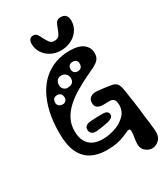

<svg xmlns="http://www.w3.org/2000/svg" viewBox="-251 -1042 1109 1274"><g transform="rotate(-30 303.5 -405.0)"><path d="M261 -16Q192 -16 142.8 -42Q93.5 -68 67.2 -124Q41 -180 41 -270Q41 -359 57.2 -430Q73.5 -501 103 -554Q132.5 -607 173.5 -642Q214.5 -677 264.5 -694.5Q314.5 -712 371 -712Q443 -712 476.5 -684.8Q510 -657.5 510 -616Q510 -593.5 502.2 -578.8Q494.5 -564 479.5 -553.2Q464.5 -542.5 443 -532.2Q421.5 -522 394 -509Q340.5 -483.5 293.5 -455.2Q246.5 -427 211 -394Q175.5 -361 155.2 -321.2Q135 -281.5 135 -233Q135 -185 151.8 -154Q168.5 -123 199 -108Q229.5 -93 271 -93Q321.5 -93 369.2 -109.8Q417 -126.5 448 -158Q479 -189.5 479 -234Q479 -254 474.5 -266.5Q470 -279 459.5 -284.8Q449 -290.5 431 -290Q420 -289.5 409.8 -289.2Q399.5 -289 388 -289Q360.5 -288.5 344.2 -300Q328 -311.5 328 -336Q328 -364.5 348 -377.8Q368 -391 398 -388Q422 -386 447.8 -382.5Q473.5 -379 493 -376Q527 -371 539.5 -355.5Q552 -340 558 -301Q561 -281 564 -261.2Q567 -241.5 570 -221Q571 -214.5 572.2 -208.2Q573.5 -202 574 -195Q575 -187 575.8 -178.8Q576.5 -170.5 578 -163Q579.5 -152.5 581 -142.2Q582.5 -132 583 -122Q584 -114.5 584.8 -107.8Q585.5 -101 586 -94Q587.5 -84.5 588.5 -75.2Q589.5 -66 591 -57Q593.5 -37.5 595.8 -18.5Q598 0.5 600 20Q606 73 581.5 98.5Q557 124 526 124Q497 124 473 101.8Q449 79.5 453 38Q455.5 10 458.5 -3.5Q461.5 -17 462 -34Q463 -46 461.2 -53.5Q459.5 -61 451 -61Q443 -61 429 -54.2Q415 -47.5 392.5 -38.5Q370 -29.5 337.8 -22.8Q305.5 -16 261 -16ZM354 -566Q371.5 -566 380.2 -576.5Q389 -587 389 -605Q389 -620 380.2 -629Q371.5 -638 351 -638Q337.5 -638 327.2 -628.8Q317 -619.5 317 -603Q317 -586.5 326.2 -576.2Q335.5 -566 354 -566ZM237 -505Q265.5 -505 277.8 -516.5Q290 -528 290 -548Q290 -570 276.5 -583.5Q263 -597 242 -597Q220.5 -597 209.2 -583.5Q198 -570 198 -548Q198 -528.5 210.5 -516.8Q223 -505 237 -505ZM159 -426Q172.5 -426 181.2 -435.2Q190 -444.5 190 -457Q190 -478 180 -488Q170 -498 154 -498Q135.5 -498 126.8 -488Q118 -478 118 -459Q118 -444 128.8 -435Q139.5 -426 159 -426ZM355 -174Q336.5 -169.5 313 -166Q289.5 -162.5 269 -160Q241.5 -157 227.2 -167.5Q213 -178 213 -199Q213 -215 224.8 -225Q236.5 -235 264 -237Q286.5 -238.5 310 -239.2Q333.5 -240 353 -240Q375 -240 386 -232Q397 -224 397 -208Q397 -196 386.5 -187.8Q376 -179.5 355 -174ZM180 -568 130 -523Q119.5 -532.5 115 -540.2Q110.5 -548 112.5 -556Q114.5 -564 124 -574Q142 -590.5 154 -587.2Q166 -584 180 -568ZM326 -741Q284.5 -741 250.8 -759Q217 -777 197.2 -808Q177.5 -839 177.5 -877Q177.5 -896 186.2 -908.2Q195 -920.5 214 -920.5Q232.5 -920.5 242.8 -905.8Q253 -891 261.5 -872.5Q271.5 -852.5 283.8 -835.2Q296 -818 319 -818Q348.5 -818 359.8 -836.8Q371 -855.5 378.5 -877.5Q385.5 -899.5 395.8 -917Q406 -934.5 433 -934.5Q459 -934.5 471.2 -919.5Q483.5 -904.5 483.5 -880.5Q483.5 -839 462 -807.5Q440.5 -776 404.8 -758.5Q369 -741 326 -741Z"/></g></svg>

Font: Kablammo
Style: Regular
Weight: 400
Designer: Travis Kochel, Lizy Gershenzon, Daria Petrova, Ethan Cohen
Foundry: Vectro Type Foundry
Version: Version 1.002